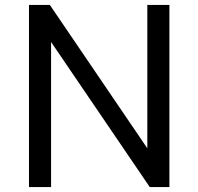

<svg xmlns="http://www.w3.org/2000/svg" viewBox="-20 -762 808 782"><path d="M580 -158 183 -742H98V0H188V-591L590 0H670V-742H580Z"/></svg>

Font: Cheyenne Sans
Style: Regular
Weight: 400
Designer: The Public Sans project authors (U.S. Web Design System), Libre Franklin designed by Pablo Impallari and Rodrigo Fuenzal
Foundry: The Cheyenne Sans Project Authors
Version: Version 2.007